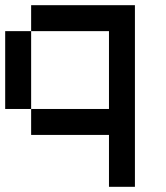

<svg xmlns="http://www.w3.org/2000/svg" viewBox="-20 -620 640 740"><path d="M0 -200V-500H100V-200ZM400 -200V-500H100V-600H500V100H400V-100H100V-200Z"/></svg>

Font: Galmuri9 Regular
Style: Regular
Weight: 400
Designer: Lee Minseo (quiple)
Version: Version 2.399;hotconv 1.1.1;makeotfexe 2.6.0 DEVELOPMENT